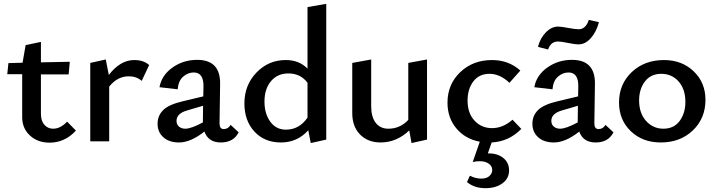

<svg xmlns="http://www.w3.org/2000/svg" viewBox="-20 -739 3748 1004"><path d="M331 -103 377 -56Q319 7 239 7Q177 7 136.5 -30.5Q96 -68 96 -126V-351H18L24 -409L98 -411L114 -503L194 -520V-413L345 -416L339 -350H194V-144Q194 -107 212 -86.5Q230 -66 258 -66Q296 -66 331 -103Z M682 -425Q731 -425 760 -399L721 -316Q694 -340 653 -340Q594 -340 551 -286V0H452V-410L533 -428L549 -347Q609 -425 682 -425Z M1186 -86 1228 -47Q1201 6 1135 6Q1069 6 1049 -51Q977 6 916 6Q865 6 834.5 -21Q804 -48 804 -92Q804 -134 833 -163Q862 -192 934 -209L1043 -235L1044 -287Q1045 -360 993 -360Q963 -360 938 -338.5Q913 -317 909 -272L814 -283Q825 -345 881.5 -385.5Q938 -426 1011 -426Q1133 -426 1131 -300L1128 -94Q1128 -64 1150 -64Q1173 -64 1186 -86ZM949 -66Q980 -66 1041 -99V-111L1042 -186L957 -161Q903 -145 903 -107Q903 -88 916 -77Q929 -66 949 -66Z M1588 -702 1686 -719V-9L1605 9L1592 -58Q1535 6 1449 6Q1363 6 1310.5 -51Q1258 -108 1258 -198Q1258 -294 1321 -359.5Q1384 -425 1474 -425Q1545 -425 1588 -380ZM1475 -61Q1545 -61 1588 -124V-306Q1552 -355 1488 -355Q1431 -355 1397 -314.5Q1363 -274 1363 -208Q1363 -144 1393.5 -102.5Q1424 -61 1475 -61Z M2115 -410 2213 -428V-9L2132 9L2120 -57Q2054 6 1970 6Q1904 6 1863 -35.5Q1822 -77 1822 -148V-410L1921 -428V-183Q1921 -128 1944.5 -97Q1968 -66 2011 -66Q2072 -66 2115 -112Z M2706 -65Q2642 1 2551 6L2531 63H2534Q2583 63 2612.5 87.5Q2642 112 2642 152Q2642 194 2607.5 219.5Q2573 245 2518 245Q2460 245 2422 213L2437 180Q2467 195 2497 195Q2524 195 2539 181.5Q2554 168 2554 150Q2554 130 2536 117Q2518 104 2489 104Q2471 104 2452 108L2489 2Q2413 -12 2366.5 -67.5Q2320 -123 2320 -202Q2320 -298 2386.5 -361.5Q2453 -425 2553 -425Q2640 -425 2701 -370L2644 -306Q2594 -353 2540 -353Q2485 -353 2455 -313Q2425 -273 2425 -213Q2425 -147 2461.5 -108Q2498 -69 2553 -69Q2610 -69 2660 -113Z M2898 -522Q2860 -522 2846 -480L2793 -494Q2805 -540 2834.5 -570Q2864 -600 2898 -600Q2914 -600 2951 -593Q2988 -586 3006 -586Q3043 -586 3059 -635L3112 -623Q3098 -571 3069 -539Q3040 -507 3006 -507Q2986 -507 2950 -514.5Q2914 -522 2898 -522ZM3146 -86 3188 -47Q3161 6 3095 6Q3029 6 3009 -51Q2937 6 2876 6Q2825 6 2794.5 -21Q2764 -48 2764 -92Q2764 -134 2793 -163Q2822 -192 2894 -209L3003 -235L3004 -287Q3005 -360 2953 -360Q2923 -360 2898 -338.5Q2873 -317 2869 -272L2774 -283Q2785 -345 2841.5 -385.5Q2898 -426 2971 -426Q3093 -426 3091 -300L3088 -94Q3088 -64 3110 -64Q3133 -64 3146 -86ZM2909 -66Q2940 -66 3001 -99V-111L3002 -186L2917 -161Q2863 -145 2863 -107Q2863 -88 2876 -77Q2889 -66 2909 -66Z M3435 6Q3340 6 3278.5 -53Q3217 -112 3217 -203Q3217 -299 3283.5 -362Q3350 -425 3452 -425Q3546 -425 3607.5 -366Q3669 -307 3669 -217Q3669 -120 3603 -57Q3537 6 3435 6ZM3449 -66Q3504 -66 3534 -106.5Q3564 -147 3564 -206Q3564 -273 3528.5 -313Q3493 -353 3438 -353Q3383 -353 3352.5 -313Q3322 -273 3322 -214Q3322 -147 3358.5 -106.5Q3395 -66 3449 -66Z"/></svg>

Font: EauTest Semibold
Style: Regular
Weight: 600
Designer: Christian Thalmann (Catharsis Fonts)
Version: Version 0.001;PS 000.001;hotconv 1.0.88;makeotf.lib2.5.64775